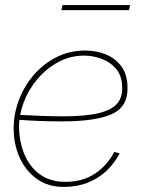

<svg xmlns="http://www.w3.org/2000/svg" viewBox="-20 -726 567 756"><path d="M230 10Q171 10 127.5 -20Q84 -50 60 -100Q36 -150 34 -210Q32 -269 52 -325.5Q72 -382 110 -427.5Q148 -473 200.5 -500Q253 -527 315 -527Q360 -527 397.5 -511.5Q435 -496 458 -464.5Q481 -433 482 -385Q485 -306 421 -277Q357 -248 225 -248Q184 -248 140.5 -249.5Q97 -251 43 -255L51 -274Q107 -271 148.5 -269.5Q190 -268 228 -268Q317 -268 368.5 -280.5Q420 -293 441.5 -318.5Q463 -344 461 -383Q460 -428 437 -455Q414 -482 380 -494.5Q346 -507 311 -507Q256 -507 208.5 -481Q161 -455 126 -413Q91 -371 72.5 -320.5Q54 -270 55 -221Q57 -161 78.5 -113Q100 -65 140 -37.5Q180 -10 237 -10Q305 -10 353.5 -42Q402 -74 430 -128L451 -122Q430 -82 398.5 -52.5Q367 -23 325 -6.5Q283 10 230 10ZM222 -686 226 -706H492L488 -686Z"/></svg>

Font: Raleway Thin
Style: Italic
Weight: 100
Italic angle: -12°
Designer: Matt McInerney, Pablo Impallari, Rodrigo Fuenzalida
Foundry: Matt McInerney, Pablo Impallari, Rodrigo Fuenzalida
Version: Version 4.026